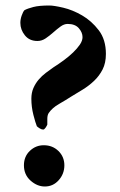

<svg xmlns="http://www.w3.org/2000/svg" viewBox="-20 -667 438 698"><path d="M67 -66Q67 -98 88.5 -118.5Q110 -139 139 -139Q171 -139 192.5 -118Q214 -97 214 -66Q214 -35 193.5 -12Q173 11 143 11Q115 11 91 -10.5Q67 -32 67 -66ZM116 -518Q87 -518 70.5 -538.5Q54 -559 54 -584Q54 -597 59 -611Q64 -625 69 -630Q80 -636 101 -641.5Q122 -647 159 -647Q176 -647 210 -639Q244 -631 278.5 -611Q313 -591 339 -557Q365 -523 365 -471Q365 -438 353 -414.5Q341 -391 322 -373Q303 -355 281 -341.5Q259 -328 239 -316Q219 -303 194.5 -289Q170 -275 157 -256Q152 -248 152 -235Q152 -222 152 -214Q150 -209 145.5 -202.5Q141 -196 137 -196Q131 -196 124 -200.5Q117 -205 114 -208Q109 -220 101.5 -249Q94 -278 94 -308Q94 -330 101.5 -347Q109 -364 120.5 -377.5Q132 -391 146.5 -402Q161 -413 174 -422Q193 -434 212 -448Q231 -462 246 -476.5Q261 -491 270.5 -505Q280 -519 280 -532Q280 -549 266.5 -564.5Q253 -580 226 -580Q213 -580 200 -570.5Q187 -561 173.5 -549Q160 -537 146 -527.5Q132 -518 116 -518Z"/></svg>

Font: Vermiglione
Style: Bold
Weight: 700
Version: Version 1.000